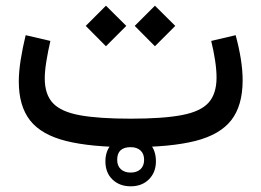

<svg xmlns="http://www.w3.org/2000/svg" viewBox="-20 -512 909 668"><path d="M434.6 -39.1Q474.6 -39.1 498.5 -15.1Q522.5 8.8 522.5 49.3Q522.5 87.4 498.3 111.8Q474.1 136.2 434.6 136.2Q396 136.2 371.3 112.5Q346.7 88.9 346.7 49.3Q346.7 10.3 371.6 -14.4Q396.5 -39.1 434.6 -39.1ZM434.6 0Q387.7 0 387.7 43.9Q387.7 64.9 400.4 76.7Q413.1 88.4 434.6 88.4Q456.1 88.4 468.8 76.7Q481.4 64.9 481.4 43.9Q481.4 22.9 468.8 11.5Q456.1 0 434.6 0ZM799.8 -389.6Q811 -349.1 817.6 -308.6Q824.2 -268.1 824.2 -232.9Q824.2 -145 784.9 -94.2Q745.6 -43.5 659.9 -21.7Q574.2 0 434.6 0Q295.9 0 210 -21.5Q124 -43 84.7 -93Q45.4 -143.1 45.4 -228.5Q45.4 -262.2 52 -304Q58.6 -345.7 69.3 -389.6L155.3 -369.6Q147 -334 141.4 -299.3Q135.7 -264.6 135.7 -239.3Q135.7 -183.6 164.1 -153.3Q192.4 -123 257.8 -111.1Q323.2 -99.1 434.6 -99.1Q547.4 -99.1 612.8 -111.6Q678.2 -124 705.8 -155Q733.4 -186 733.4 -242.2Q733.4 -268.6 728.3 -302.2Q723.1 -335.9 714.8 -369.6ZM278.3 -421.9 348.6 -492.2 419.4 -421.9 348.6 -351.1ZM448.7 -421.9 519 -492.2 589.8 -421.9 519 -351.1Z"/></svg>

Font: Estedad-FD Medium
Style: Regular
Weight: 500
Designer: Amin Abedi
Version: Version 7.3